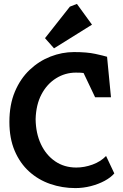

<svg xmlns="http://www.w3.org/2000/svg" viewBox="-20 -957 627 981"><path d="M365 4Q298 4 237 -17Q176 -38 129 -80.5Q82 -123 55 -186.5Q28 -250 28 -334Q28 -422 56 -488.5Q84 -555 131.5 -600Q179 -645 238 -668Q297 -691 358 -691Q425 -691 468 -681.5Q511 -672 527 -667L547 -460H466L407 -584Q400 -585 392 -585.5Q384 -586 368 -586Q313 -586 266.5 -557Q220 -528 192 -475Q164 -422 162 -348Q163 -276 189 -220.5Q215 -165 261.5 -133Q308 -101 370 -101Q411 -101 452.5 -116Q494 -131 522 -160L564 -71Q546 -50 514.5 -33Q483 -16 444 -6Q405 4 365 4ZM256 -710 210 -762 337 -923 373 -937 450 -831Z"/></svg>

Font: Kreon Light
Style: Regular
Weight: 300
Designer: Julia Petretta
Foundry: Julia Petretta and Eli Heuer
Version: Version 2.002